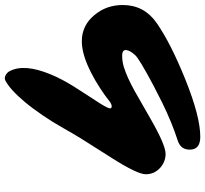

<svg xmlns="http://www.w3.org/2000/svg" viewBox="-125 -484 835 781"><g transform="rotate(90 292.5 -93.5)"><path d="M303.7 -53.7Q321.8 -80.6 332.3 -98.9Q342.8 -117.2 342.8 -123.8Q342.8 -130.4 333.7 -130.4Q324.7 -130.4 308.8 -117.4Q293 -104.5 262 -84Q231 -63.5 198.2 -46.9Q124 -8.8 69.8 -8.8Q5.4 -8.8 -37.1 -60.5Q-77.6 -108.9 -77.6 -175.3Q-77.6 -262.2 -4.9 -313Q78.1 -370.6 224.6 -429.7Q376 -490.7 458.5 -490.7Q510.7 -490.7 510.7 -447.8Q510.7 -410.6 473.1 -398.7Q435.5 -386.7 396.7 -370.6Q357.9 -354.5 320.8 -336.4L250 -300.3Q141.6 -242.7 126.5 -226.1Q105.5 -202.6 105.5 -187.7Q105.5 -172.9 128.4 -172.9Q151.4 -172.9 173.3 -179.4Q195.3 -186 220 -197.3Q244.6 -208.5 272 -223.6L384.8 -288.1Q491.7 -349.6 528.3 -349.6Q559.1 -349.6 584 -328.1Q610.8 -304.2 610.8 -269Q610.8 -235.4 546.9 -134.3L467.8 -9.3Q447.3 23.4 423.3 66.2Q399.4 108.9 370.6 151.1Q341.8 193.4 315.9 224.1Q266.1 283.2 229.5 302.2Q219.7 307.1 208.3 301.3Q196.8 295.4 191.4 284.7Q160.2 225.6 204.1 119.1Q223.1 72.8 254.4 22.9Z"/></g></svg>

Font: Sarina
Style: Regular
Weight: 400
Designer: James Grieshaber
Foundry: James Grieshaber
Version: Version 1.001